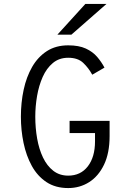

<svg xmlns="http://www.w3.org/2000/svg" viewBox="-20 -942 656 974"><path d="M326 12Q261.5 12 215.8 -18.2Q170 -48.5 141.5 -100.2Q113 -152 99.5 -216.8Q86 -281.5 86 -350Q86 -421.5 100 -486.8Q114 -552 143.2 -602.8Q172.5 -653.5 218 -682.8Q263.5 -712 326 -712Q380 -712 415.2 -695.8Q450.5 -679.5 472.8 -653.5Q495 -627.5 510 -599L448 -563Q429.5 -597 402.2 -623Q375 -649 326 -649Q280 -649 248 -622.2Q216 -595.5 196.5 -551.5Q177 -507.5 168 -454.8Q159 -402 159 -350Q159 -292.5 168.5 -238.8Q178 -185 198.2 -142.8Q218.5 -100.5 250.2 -75.8Q282 -51 326 -51Q389 -51 425.5 -98.2Q462 -145.5 462 -225V-267H333V-329H536V-252Q536 -166 508 -107.2Q480 -48.5 432.5 -18.2Q385 12 326 12ZM271 -766 413 -922H520L342 -766Z"/></svg>

Font: Overpass Mono Light
Style: Regular
Weight: 300
Monospace: yes
Designer: Delve Withrington, Dave Bailey
Foundry: Delve Fonts LLC
Version: Version 4.000